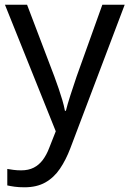

<svg xmlns="http://www.w3.org/2000/svg" viewBox="-20 -556 550 816"><path d="M1 -536H95L211 -231Q221 -204 229.5 -179Q238 -154 245 -130.5Q252 -107 256 -85H260Q266 -110 279 -150.5Q292 -191 306 -232L415 -536H510L279 74Q260 124 234.5 161.5Q209 199 172.5 219.5Q136 240 84 240Q60 240 42 237.5Q24 235 11 232V162Q22 164 37.5 166Q53 168 70 168Q101 168 123.5 156.5Q146 145 162 123.5Q178 102 189 73L217 2Z"/></svg>

Font: hingl115
Style: Book
Weight: 400
Designer: Jelle Bosma - Monotype Design Team
Foundry: Monotype Imaging Inc.
Version: Version 2.003